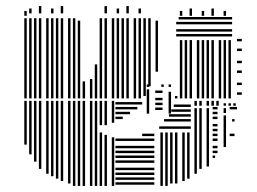

<svg xmlns="http://www.w3.org/2000/svg" viewBox="-20 -612 845 632"><path d="M68 -136H60V-280H68ZM84 -104H76V-280H84ZM100 -80H92V-280H100ZM116 -56H108V-280H116ZM140 -40H132V-280H140ZM156 -32H148V-280H156ZM172 -24H164V-280H172ZM188 -16H180V-280H188ZM212 -8H204V-280H212ZM228 0H220V-280H228ZM244 0H236V-280H244ZM260 0H252V-280H260ZM284 0H276V-280H284ZM300 0H292V-280H300ZM316 0H308V-176H316ZM316 -200H308V-280H316ZM332 0H324V-168H332ZM332 -200H324V-280H332ZM356 0H348V-160H356ZM356 -208H348V-280H356ZM488 -4H360V-12H488ZM488 -20H360V-28H488ZM488 -36H360V-44H488ZM488 -52H360V-60H488ZM488 -76H360V-84H488ZM488 -92H360V-100H488ZM488 -108H360V-116H488ZM488 -124H360V-132H488ZM488 -148H360V-156H488ZM488 -164H448V-172H488ZM384 -220H360V-228H384ZM408 -236H360V-244H408ZM432 -252H360V-260H432ZM448 -268H360V-276H448ZM516 0H508V-176H516ZM532 0H524V-176H532ZM548 -8H540V-176H548ZM564 -8H556V-176H564ZM588 -16H580V-176H588ZM604 -24H596V-176H604ZM608 -188H504V-196H608ZM608 -212H520V-220H608ZM608 -228H536V-236H608ZM608 -244H544V-252H608ZM608 -260H552V-268H608ZM628 -40H620V-256H628ZM644 -56H636V-256H644ZM668 -64H660V-256H668ZM688 -92H680V-100H688ZM696 -108H680V-116H696ZM696 -124H680V-132H696ZM696 -148H680V-156H696ZM696 -164H680V-172H696ZM696 -180H680V-188H696ZM696 -196H680V-204H696ZM696 -220H680V-228H696ZM696 -236H680V-244H696ZM696 -252H680V-260H696ZM628 -264H620V-280H628ZM644 -264H636V-280H644ZM668 -264H660V-280H668ZM684 -264H676V-280H684ZM700 -264H692V-280H700ZM724 -128H716V-232H724ZM752 -164H736V-172H752ZM752 -212H744V-220H752ZM724 -240H716V-256H724ZM760 -252H736V-260H760ZM724 -264H716V-272H724ZM740 -264H732V-272H740ZM756 -264H748V-272H756ZM68 -288H60V-552H68ZM84 -288H76V-552H84ZM100 -288H92V-552H100ZM116 -288H108V-552H116ZM140 -288H132V-552H140ZM156 -288H148V-552H156ZM172 -288H164V-552H172ZM188 -288H180V-552H188ZM212 -288H204V-552H212ZM228 -288H220V-552H228ZM244 -288H236V-544H244ZM260 -288H252V-344H260ZM284 -288H276V-352H284ZM300 -288H292V-400H300ZM316 -288H308V-552H316ZM332 -288H324V-552H332ZM356 -288H348V-552H356ZM372 -288H364V-552H372ZM388 -288H380V-552H388ZM404 -288H396V-552H404ZM428 -288H420V-552H428ZM444 -288H436V-552H444ZM460 -296H452V-552H460ZM476 -328H468V-552H476ZM500 -376H492V-544H500ZM564 -288H556V-296H564ZM580 -288H572V-480H580ZM596 -288H588V-480H596ZM612 -288H604V-480H612ZM636 -288H628V-480H636ZM652 -288H644V-480H652ZM668 -288H660V-480H668ZM684 -288H676V-480H684ZM708 -288H700V-480H708ZM724 -288H716V-480H724ZM740 -288H732V-480H740ZM744 -492H560V-500H744ZM744 -508H560V-516H744ZM744 -532H560V-540H744ZM744 -548H568V-556H744ZM776 -300H760V-308H776ZM776 -332H760V-340H776ZM776 -372H760V-380H776ZM776 -404H760V-412H776ZM776 -444H760V-452H776ZM776 -476H760V-484H776ZM68 -560H60V-576H68ZM580 -560H572V-576H580ZM612 -560H604V-584H612ZM652 -560H644V-576H652ZM684 -560H676V-584H684ZM724 -560H716V-576H724ZM84 -568H76V-584H84ZM116 -568H108V-592H116ZM156 -568H148V-584H156ZM188 -568H180V-592H188ZM332 -568H324V-592H332ZM372 -568H364V-584H372ZM404 -568H396V-592H404ZM444 -568H436V-584H444ZM471 -238H463V-318H471ZM515 -250H491V-258H515ZM515 -266H491V-274H515ZM515 -282H491V-290H515ZM515 -306H491V-314H515ZM543 -238H535V-310H543ZM471 -326H463V-334H471ZM519 -326H511V-334H519ZM543 -326H535V-334H543Z"/></svg>

Font: Rubik Lines
Style: Regular
Weight: 400
Designer: Hubert and Fischer, NaN
Foundry: Hubert and Fischer, NaN
Version: Version 2.201